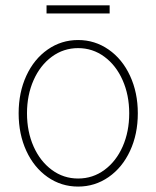

<svg xmlns="http://www.w3.org/2000/svg" viewBox="-20 -688 585 719"><path d="M49.8 -263.7Q49.8 -341.8 78.6 -404.3Q107.4 -466.8 158.4 -502.4Q209.5 -538.1 272.5 -538.1Q335.4 -538.1 386.7 -502.4Q438 -466.8 467 -404.1Q496.1 -341.3 496.1 -263.7Q496.1 -185.5 467 -123Q438 -60.5 386.7 -24.9Q335.4 10.7 272.5 10.7Q209.5 10.7 158.4 -24.9Q107.4 -60.5 78.6 -123Q49.8 -185.5 49.8 -263.7ZM463.9 -263.7Q463.9 -332 439.2 -387.7Q414.6 -443.4 370.8 -475.6Q327.1 -507.8 272.5 -507.8Q217.8 -507.8 174.1 -475.6Q130.4 -443.4 105.7 -387.7Q81.1 -332 81.1 -263.7Q81.1 -195.3 105.7 -139.6Q130.4 -84 174.1 -51.8Q217.8 -19.5 272.5 -19.5Q327.6 -19.5 371.3 -51.8Q415 -84 439.5 -139.6Q463.9 -195.3 463.9 -263.7ZM390.6 -637.7H154.3V-668H390.6Z"/></svg>

Font: Pretendard Std Thin
Style: Regular
Weight: 100
Designer: Base glyphs from Inter by Rasmus Andersson; Hangeul glyphs from Noto Sans CJK(Source Han Sans) by Jang Soo-young and Kan
Foundry: Kil Hyung-jin
Version: Version 1.309